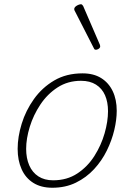

<svg xmlns="http://www.w3.org/2000/svg" viewBox="-20 -864 629 903"><path d="M226 19Q173 19 136.5 -4Q100 -27 81.5 -68.5Q63 -110 63 -164Q63 -220 82 -282Q101 -344 139.5 -398Q178 -452 235 -485.5Q292 -519 368 -519Q420 -519 455.5 -497Q491 -475 510 -435.5Q529 -396 529 -343Q529 -301 517.5 -252.5Q506 -204 482.5 -156Q459 -108 422.5 -68.5Q386 -29 337 -5Q288 19 226 19ZM230 -16Q295 -16 343.5 -48Q392 -80 424 -130.5Q456 -181 472 -237Q488 -293 488 -341Q488 -384 474 -416Q460 -448 431.5 -466Q403 -484 361 -484Q299 -484 251 -453Q203 -422 170 -372.5Q137 -323 120 -267.5Q103 -212 103 -164Q103 -120 117.5 -86.5Q132 -53 160.5 -34.5Q189 -16 230 -16ZM431 -630Q428 -630 426 -631Q424 -632 422 -636L330 -816Q329 -819 329 -821.5Q329 -824 330 -826Q332 -831 337.5 -835Q343 -839 349.5 -841.5Q356 -844 361 -844Q366 -844 371 -836L450 -653Q451 -650 451 -647.5Q451 -645 451 -643Q449 -637 442.5 -633.5Q436 -630 431 -630Z"/></svg>

Font: Playwrite MX Thin
Style: Regular
Weight: 250
Designer: Veronika Burian, José Scaglione
Foundry: TypeTogether
Version: Version 1.002